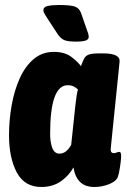

<svg xmlns="http://www.w3.org/2000/svg" viewBox="-20 -738 505 766"><path d="M145 8Q78 8 47 -50Q16 -108 16 -199Q16 -259 26.5 -318Q37 -377 58.5 -425Q80 -473 114 -502Q148 -531 195 -531Q238 -531 264 -511.5Q290 -492 303 -474Q310 -494 316 -505Q322 -516 335 -520.5Q348 -525 375 -525H392Q461 -525 457 -491L422 -148Q419 -127 434 -127Q440 -127 445.5 -129.5Q451 -132 456 -132Q460 -132 462 -127Q464 -122 463 -107Q462 -92 458 -67Q454 -42 450 -32Q443 -14 414.5 -3Q386 8 357 8Q320 8 299.5 -12Q279 -32 273 -70Q255 -37 222.5 -14.5Q190 8 145 8ZM218 -125Q244 -125 264 -160L281 -320Q283 -337 285.5 -354.5Q288 -372 291 -381Q285 -387 275 -392.5Q265 -398 250 -398Q180 -398 180 -204Q180 -171 188.5 -148Q197 -125 218 -125ZM284 -572Q251 -572 236.5 -578Q222 -584 210 -602L172 -660Q164 -672 158.5 -681.5Q153 -691 153 -697Q153 -710 169.5 -714Q186 -718 216 -718Q263 -718 279.5 -711.5Q296 -705 303 -687L328 -615Q332 -605 333 -599.5Q334 -594 334 -591Q334 -581 322.5 -576.5Q311 -572 284 -572Z"/></svg>

Font: Asap Condensed Condensed ExtraBold
Style: Italic
Weight: 800
Width: 3
Italic angle: -6°
Designer: Pablo Cosgaya
Foundry: Omnibus-Type
Version: Version 3.001; ttfautohint (v1.8.4.7-5d5b)